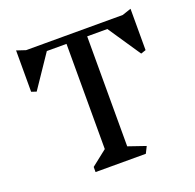

<svg xmlns="http://www.w3.org/2000/svg" viewBox="-138 -948 1108 1091"><g transform="rotate(-20 416.0 -402.0)"><path d="M762 -554 732 -544 599 -741H477V-76L582 -40L562 0H258V-31L352 -105V-741H233L100 -544L70 -554V-804L124 -786H708L762 -804Z"/></g></svg>

Font: Inknut Antiqua
Style: Regular
Weight: 400
Designer: Claus Eggers Sørensen
Foundry: Claus Eggers Sørensen
Version: Version 1.003; ttfautohint (v1.8.2) -l 8 -r 50 -G 200 -x 14 